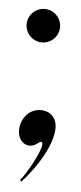

<svg xmlns="http://www.w3.org/2000/svg" viewBox="-44 -430 245 583"><g transform="rotate(5 78.0 -139.0)"><path d="M69 -301C97 -301 120 -324 120 -352C120 -380 97 -403 69 -403C41 -403 18 -380 18 -352C18 -324 41 -301 69 -301ZM43.5 125.5C95 70.5 133 0 133 -45.5C133 -76 113.5 -96 84 -96C44.5 -96 23 -60 23 -29.5C23 -3.5 39.5 14.5 59 14.5C65.5 14.5 72.5 12.5 79 8C84.5 4.5 88.5 0 93 0C95.5 0 97.5 2.5 97.5 6.5C97.5 29 56.5 102 39.5 120.5Z"/></g></svg>

Font: Picaflor 96 pt
Style: Regular
Weight: 400
Designer: Ariel Martín Pérez
Foundry: Tunera Type Foundry
Version: Version 1.000;hotconv 1.0.109;makeotfexe 2.5.65596